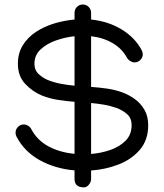

<svg xmlns="http://www.w3.org/2000/svg" viewBox="-20 -751 724 849"><path d="M382.8 41Q382.8 53.7 373 65.7Q363.3 77.6 351.6 77.6Q309.6 77.6 309.6 40.5V2.4Q224.1 -4.9 155.8 -42.7Q87.4 -80.6 53.2 -146.5Q48.8 -154.3 48.8 -164.1Q48.8 -179.2 59.6 -189.9Q70.3 -200.7 85.4 -200.7Q95.2 -200.7 104.7 -194.6Q114.3 -188.5 118.2 -180.2Q144 -131.3 193.6 -104.2Q243.2 -77.1 309.6 -70.8V-300.8Q272 -303.7 234.9 -309.6Q197.8 -315.4 164.1 -329.1Q125 -345.2 92 -379.6Q59.1 -414.1 59.1 -468.8Q59.1 -515.6 80.8 -550.8Q102.5 -585.9 138.9 -609.9Q175.3 -633.8 219.7 -647.2Q264.2 -660.6 309.6 -664.6V-694.3Q309.6 -709.5 320.1 -720.2Q330.6 -731 345.7 -731H346.2Q361.8 -731 372.3 -720.2Q382.8 -709.5 382.8 -693.8V-664.6Q457 -657.2 516.6 -621.6Q576.2 -585.9 606.4 -529.3Q611.3 -520.5 611.3 -511.7Q611.3 -496.6 600.6 -485.8Q589.8 -475.1 574.7 -475.1Q565.4 -475.1 555.9 -481Q546.4 -486.8 542 -494.6Q520.5 -535.2 479 -559.8Q437.5 -584.5 382.8 -590.8V-366.7Q418 -364.3 452.4 -359.4Q486.8 -354.5 518.6 -343.3Q547.9 -333 574.7 -314Q601.6 -294.9 618.4 -266.1Q635.3 -237.3 635.3 -197.3Q635.3 -132.3 598.9 -89.4Q562.5 -46.4 504.6 -23.9Q446.8 -1.5 382.8 2.9ZM132.3 -468.8Q132.3 -440.4 151.4 -423.1Q170.4 -405.8 191.9 -397Q219.2 -386.2 248.8 -380.6Q278.3 -375 309.6 -372.1V-590.8Q268.6 -586.4 227.8 -572.3Q187 -558.1 159.7 -532.7Q132.3 -507.3 132.3 -468.8ZM382.8 -70.3Q426.8 -73.7 467.8 -87.9Q508.8 -102.1 535.4 -128.9Q562 -155.8 562 -197.3Q562 -229.5 540.8 -247.3Q519.5 -265.1 494.6 -273.9Q468.3 -283.2 439.9 -288.1Q411.6 -293 382.8 -295.4Z"/></svg>

Font: Manjari
Style: Regular
Weight: 400
Designer: Santhosh Thottingal <santhosh.thottingal@gmail.com>
Foundry: SMC
Version: Version 2.000